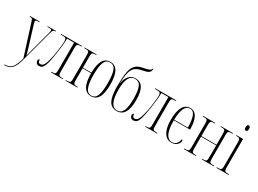

<svg xmlns="http://www.w3.org/2000/svg" viewBox="-40 -1602 3612 2684"><g transform="rotate(30 1765.5 -260.0)"><path d="M36 229Q87 229 120 211.5Q153 194 177 150Q201 106 223 26L68 -464Q59 -493 53 -506Q47 -519 37.5 -522.5Q28 -526 8 -526H6V-536H161V-526H157Q122 -526 111 -521.5Q100 -517 100 -504Q100 -496 105 -478Q110 -460 118 -434L182 -226Q200 -169 210.5 -134.5Q221 -100 227.5 -77Q234 -54 239 -31Q247 -60 259 -107Q271 -154 285 -204L347 -436Q353 -459 357.5 -476Q362 -493 362 -504Q362 -514 354 -520Q346 -526 312 -526H292V-536H425V-526H420Q402 -526 392.5 -520.5Q383 -515 376.5 -497.5Q370 -480 360 -444L233 30Q212 111 186.5 156.5Q161 202 126 220.5Q91 239 40 239H36Z M463 7Q436 7 421 -8.5Q406 -24 406 -47Q406 -59 412 -68Q418 -77 428 -77Q429 -55 436.5 -39.5Q444 -24 467 -24Q487 -24 504 -38.5Q521 -53 537 -95Q553 -137 569 -218Q573 -239 578.5 -273Q584 -307 588.5 -344Q593 -381 596.5 -413Q600 -445 600 -463Q600 -506 586 -516Q572 -526 536 -526H506V-536H845V-526H836Q807 -526 792 -522Q777 -518 772 -503.5Q767 -489 767 -457V-85Q767 -51 771 -35Q775 -19 789 -14.5Q803 -10 832 -10H845V0H653V-10H660Q690 -10 704 -14.5Q718 -19 722 -35Q726 -51 726 -85V-521H613Q613 -471 606 -405.5Q599 -340 589 -274Q579 -208 569 -156Q556 -94 542 -58Q528 -22 509 -7.5Q490 7 463 7Z M1302 10Q1228 10 1187 -57Q1146 -124 1145 -270H1008V-85Q1008 -50 1012 -34.5Q1016 -19 1030 -14.5Q1044 -10 1076 -10H1081V0H887V-10H902Q931 -10 945 -14.5Q959 -19 963 -34.5Q967 -50 967 -85V-451Q967 -485 963 -501Q959 -517 945 -521.5Q931 -526 902 -526H887V-536H1081V-526H1071Q1042 -526 1029 -521.5Q1016 -517 1012 -501Q1008 -485 1008 -451V-280H1145Q1148 -414 1186.5 -478.5Q1225 -543 1303 -543Q1382 -543 1420 -473.5Q1458 -404 1458 -267Q1458 -122 1418.5 -56Q1379 10 1302 10ZM1302 0Q1366 0 1391.5 -65.5Q1417 -131 1417 -267Q1417 -405 1391.5 -469Q1366 -533 1302 -533Q1238 -533 1212 -469Q1186 -405 1186 -267Q1186 -130 1214 -65Q1242 0 1302 0Z M1717 10Q1662 10 1625.5 -19.5Q1589 -49 1570.5 -116.5Q1552 -184 1552 -297Q1552 -430 1565.5 -513.5Q1579 -597 1617.5 -640Q1656 -683 1728 -696Q1785 -707 1812.5 -716Q1840 -725 1849 -735Q1858 -745 1860 -759H1869Q1869 -723 1853.5 -704.5Q1838 -686 1808 -677Q1778 -668 1733 -659Q1670 -647 1634 -615.5Q1598 -584 1582.5 -519Q1567 -454 1563 -344H1565Q1577 -430 1618.5 -474.5Q1660 -519 1719 -519Q1802 -519 1841 -455Q1880 -391 1880 -256Q1880 10 1717 10ZM1717 0Q1783 0 1811 -62Q1839 -124 1839 -256Q1839 -385 1812.5 -447Q1786 -509 1718 -509Q1653 -509 1622.5 -445Q1592 -381 1592 -265Q1592 0 1717 0Z M1985 7Q1958 7 1943 -8.5Q1928 -24 1928 -47Q1928 -59 1934 -68Q1940 -77 1950 -77Q1951 -55 1958.5 -39.5Q1966 -24 1989 -24Q2009 -24 2026 -38.5Q2043 -53 2059 -95Q2075 -137 2091 -218Q2095 -239 2100.5 -273Q2106 -307 2110.5 -344Q2115 -381 2118.5 -413Q2122 -445 2122 -463Q2122 -506 2108 -516Q2094 -526 2058 -526H2028V-536H2367V-526H2358Q2329 -526 2314 -522Q2299 -518 2294 -503.5Q2289 -489 2289 -457V-85Q2289 -51 2293 -35Q2297 -19 2311 -14.5Q2325 -10 2354 -10H2367V0H2175V-10H2182Q2212 -10 2226 -14.5Q2240 -19 2244 -35Q2248 -51 2248 -85V-521H2135Q2135 -471 2128 -405.5Q2121 -340 2111 -274Q2101 -208 2091 -156Q2078 -94 2064 -58Q2050 -22 2031 -7.5Q2012 7 1985 7Z M2601 10Q2523 10 2479.5 -61Q2436 -132 2436 -262Q2436 -403 2476.5 -473Q2517 -543 2592 -543Q2663 -543 2700 -475.5Q2737 -408 2737 -292V-278H2476Q2476 -130 2510 -65Q2544 0 2604 0Q2647 0 2672.5 -28.5Q2698 -57 2706 -104Q2722 -99 2722 -82Q2722 -64 2708 -42.5Q2694 -21 2667 -5.5Q2640 10 2601 10ZM2697 -288Q2696 -407 2672 -470Q2648 -533 2592 -533Q2481 -533 2476 -288Z M2799 0V-10H2814Q2843 -10 2857 -14.5Q2871 -19 2875 -34.5Q2879 -50 2879 -85V-451Q2879 -485 2875 -501Q2871 -517 2857 -521.5Q2843 -526 2814 -526H2799V-536H2993V-526H2983Q2954 -526 2941 -521.5Q2928 -517 2924 -501Q2920 -485 2920 -451V-280H3164V-451Q3164 -485 3160 -501Q3156 -517 3142 -521.5Q3128 -526 3099 -526H3089V-536H3283V-526H3269Q3240 -526 3226 -521.5Q3212 -517 3208 -501Q3204 -485 3204 -451V-85Q3204 -51 3208 -35Q3212 -19 3226.5 -14.5Q3241 -10 3272 -10H3283V0H3089V-10H3099Q3128 -10 3142 -14.5Q3156 -19 3160 -35Q3164 -51 3164 -85V-270H2920V-85Q2920 -50 2924 -34.5Q2928 -19 2942 -14.5Q2956 -10 2988 -10H2993V0Z M3420 -655Q3408 -655 3401 -664Q3394 -673 3394 -698Q3394 -723 3401 -732Q3408 -741 3420 -741Q3431 -741 3439 -732Q3447 -723 3447 -698Q3447 -673 3439 -664Q3431 -655 3420 -655ZM3324 0V-10H3339Q3368 -10 3382 -14.5Q3396 -19 3400.5 -35Q3405 -51 3405 -86V-448Q3405 -483 3401 -499.5Q3397 -516 3384.5 -521Q3372 -526 3344 -526H3337V-536H3445V-86Q3445 -51 3449.5 -35Q3454 -19 3467.5 -14.5Q3481 -10 3510 -10H3523V0Z"/></g></svg>

Font: Noto Serif Display ExtraCondensed ExtraLight
Style: Regular
Weight: 200
Width: 2
Designer: Monotype Design Team
Foundry: Monotype Imaging Inc.
Version: Version 2.009